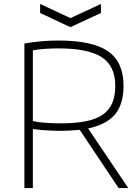

<svg xmlns="http://www.w3.org/2000/svg" viewBox="-20 -956 714 976"><path d="M184 -936 338 -864 493 -936V-890L338 -818L184 -890ZM385 -296Q362 -294 337.5 -292.5Q313 -291 286 -291Q257 -291 222 -293Q187 -295 147 -300V0H104V-735Q192 -750 276 -750Q450 -750 529 -695.5Q608 -641 608 -520Q608 -427 565 -375Q522 -323 428 -303L632 0H583ZM288 -329Q363 -329 416 -339.5Q469 -350 502 -373Q535 -396 550.5 -432Q566 -468 566 -520Q566 -620 497.5 -665Q429 -710 277 -710Q243 -710 207 -707.5Q171 -705 147 -700V-341Q153 -339 168 -336.5Q183 -334 202.5 -332.5Q222 -331 244 -330Q266 -329 288 -329Z"/></svg>

Font: Encode Sans Wide
Style: Thin
Weight: 100
Designer: Pablo Impallari, Andres Torresi
Foundry: Pablo Impallari, Andres Torresi
Version: Version 1.000; ttfautohint (v1.00) -l 8 -r 50 -G 200 -x 14 -